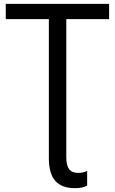

<svg xmlns="http://www.w3.org/2000/svg" viewBox="-20 -734 596 994"><path d="M232.9 -634.8H9.8V-713.9H544.9V-634.8H323.2V79.1Q323.2 121.6 337.4 141.4Q351.6 161.1 386.2 161.1Q410.6 161.1 431.2 150.9V227.1Q407.2 240.2 368.2 240.2Q300.3 240.2 266.6 202.9Q232.9 165.5 232.9 83Z"/></svg>

Font: Noto Sans Southeast Asian
Style: Regular
Weight: 400
Designer: Monotype Design Team
Foundry: Monotype Imaging Inc.
Version: Version 1.06 uh; ttfautohint (v1.4.1)